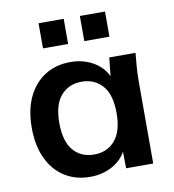

<svg xmlns="http://www.w3.org/2000/svg" viewBox="-81 -784 782 865"><g transform="rotate(-10 310.0 -351.0)"><path d="M263 10Q197 10 147 -21.5Q97 -53 69 -112Q41 -171 41 -253Q41 -335 69 -393.5Q97 -452 147 -483.5Q197 -515 263 -515Q320 -515 365 -490Q410 -465 431 -421L440 -505H560Q557 -474 554.5 -442Q552 -410 552 -379V0H428L427 -76Q405 -36 361 -13Q317 10 263 10ZM298 -86Q357 -86 393 -127.5Q429 -169 429 -253Q429 -337 393 -378Q357 -419 298 -419Q239 -419 203 -378Q167 -337 167 -253Q167 -169 202.5 -127.5Q238 -86 298 -86ZM342 -597V-712H457V-597ZM153 -597V-712H268V-597Z"/></g></svg>

Font: MulishBold
Style: Bold
Weight: 700
Designer: Vernon Adams
Foundry: Vernon Adams
Version: Version 3.602; ttfautohint (v1.8.3)